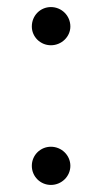

<svg xmlns="http://www.w3.org/2000/svg" viewBox="-20 -507 249 543"><path d="M124 -379C154 -379 179 -403 179 -432C179 -463 154 -487 124 -487C94 -487 70 -463 70 -432C70 -403 94 -379 124 -379ZM124 16C154 16 179 -8 179 -38C179 -68 154 -92 124 -92C94 -92 70 -68 70 -38C70 -8 94 16 124 16Z"/></svg>

Font: Shippori Mincho OTF
Style: Regular
Weight: 400
Designer: FONTDASU
Foundry: FONTDASU / Google Inc. / but / Adobe
Version: Version 3.300;hotconv 1.0.109;makeotfexe 2.5.65596